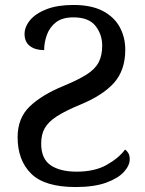

<svg xmlns="http://www.w3.org/2000/svg" viewBox="-20 -744 584 774"><path d="M285 10Q160 10 105.5 -44Q51 -98 51 -191Q51 -268 100 -315Q149 -362 237 -398Q295 -422 329 -443.5Q363 -465 377.5 -492.5Q392 -520 392 -560Q392 -605 365 -639.5Q338 -674 276 -674Q231 -674 205.5 -654Q180 -634 169 -603.5Q158 -573 158 -542Q122 -542 100.5 -558.5Q79 -575 79 -607Q79 -636 101.5 -663Q124 -690 168 -707Q212 -724 276 -724Q348 -724 394 -700Q440 -676 462.5 -635Q485 -594 485 -543Q485 -461 439.5 -410Q394 -359 301 -321Q243 -297 209 -275Q175 -253 160.5 -227.5Q146 -202 146 -165Q146 -104 184 -78Q222 -52 289 -52Q362 -52 410.5 -79.5Q459 -107 484 -141Q492 -136 497.5 -126.5Q503 -117 503 -102Q503 -77 479.5 -51Q456 -25 407.5 -7.5Q359 10 285 10Z"/></svg>

Font: NotoSerif-Regular
Style: Regular
Weight: 400
Designer: Monotype Design Team
Foundry: Monotype Imaging Inc.
Version: Version 2.007; ttfautohint (v1.8) -l 8 -r 50 -G 200 -x 14 -D